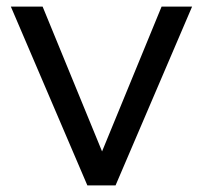

<svg xmlns="http://www.w3.org/2000/svg" viewBox="-20 -559 612 579"><path d="M12.7 -539.1H108.5L302.6 -66.2H272.9L467.3 -539.1H559.3L328.5 0H243.4Z"/></svg>

Font: Min Sans VF VF
Style: Regular
Weight: 400
Designer: Jinseong-Kim, NotoSansCJK, Nunito
Foundry: Jinseong-Kim
Version: Version 1.420;Glyphs 3.1.2 (3151)